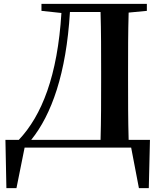

<svg xmlns="http://www.w3.org/2000/svg" viewBox="-20 -762 829 991"><path d="M141 -40C246 -170 322 -382 341 -700H499C502 -599 502 -496 502 -392V-354C502 -244 502 -141 499 -40ZM650 -40 649 -41V-40H644C641 -141 641 -244 641 -353V-392C641 -496 641 -597 644 -697L738 -706V-742H194V-706L297 -695C277 -371 196 -166 77 -40H8L13 209H65L107 0H657L697 209H748L754 -40Z"/></svg>

Font: Source Han Serif
Style: Bold
Weight: 700
Designer: Ryoko NISHIZUKA 西塚涼子 (kana & ideographs); Frank Grießhammer (Latin, Greek & Cyrillic); Wenlong ZHANG 张文龙 (bopomofo); San
Foundry: Adobe Systems Incorporated
Version: Version 1.001;PS 1.001;hotconv 16.6.54;makeotf.lib2.5.65590